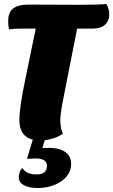

<svg xmlns="http://www.w3.org/2000/svg" viewBox="-20 -683 567 961"><path d="M527 -611Q527 -580 506.5 -560Q486 -540 445 -540H366L291 -159Q282 -109 282 -77Q282 -58 286 -40.5Q290 -23 295 -14Q258 12 204 19L192 58Q203 57 226 57Q275 57 305.5 77Q336 97 336 138Q336 173 313.5 200Q291 227 253 242.5Q215 258 169 258Q125 258 99.5 244Q74 230 74 205Q74 192 78.5 179Q83 166 92 158Q102 174 119 182Q136 190 164 190Q215 190 215 147Q215 110 157 110Q143 110 115 112L144 16Q77 -1 77 -82Q77 -145 106 -283L159 -540H94Q53 -540 25 -536Q21 -552 21 -578Q21 -622 46.5 -641Q72 -660 121 -660L379 -659Q472 -659 512 -663Q527 -639 527 -611Z"/></svg>

Font: Sansita ExtraBold Italic
Style: Regular
Weight: 800
Italic angle: -11°
Designer: Pablo Cosgaya
Foundry: Omnibus-Type
Version: Version 1.006